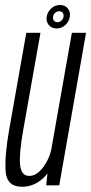

<svg xmlns="http://www.w3.org/2000/svg" viewBox="-20 -726 357 752"><path d="M161 0 166 -46.5Q162 -41.5 158 -37Q118.5 5.5 66.5 5.5Q6 5.5 2 -55.8Q-2 -117 16 -218.5L83 -597.5H138.5L71 -217Q54 -120.5 58.8 -78.8Q63.5 -37 95 -37Q124 -37 150 -72Q172 -102 180.5 -138.5L261.5 -597.5H317L212 0ZM202 -614.5Q182.5 -614.5 171.2 -627.8Q160 -641 163 -661Q166 -679.5 180.5 -693Q195 -706.5 215 -706.5Q234.5 -706.5 245.5 -693Q256.5 -679.5 253.5 -661Q250.5 -641.5 236 -628Q221.5 -614.5 202 -614.5ZM205 -639Q213.5 -639 220.5 -645.2Q227.5 -651.5 229 -661Q230 -670 225.2 -676Q220.5 -682 212 -682Q203.5 -682 196.2 -676Q189 -670 188 -661Q186.5 -651.5 191.2 -645.2Q196 -639 205 -639Z"/></svg>

Font: Anybody Condensed Light
Style: Italic
Weight: 300
Width: 3
Italic angle: -10°
Designer: Tyler Finck
Foundry: Etcetera Type Company
Version: Version 1.010; ttfautohint (v1.8.3) -l 8 -r 50 -G 200 -x 14 